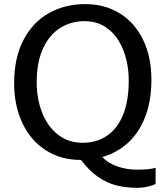

<svg xmlns="http://www.w3.org/2000/svg" viewBox="-20 -771 806 935"><path d="M737.8 45.9V124Q726.1 131.8 700.7 137.7Q675.3 143.6 648.4 143.6Q592.8 143.6 546.6 131.8Q500.5 120.1 457.3 90.3Q414.1 60.5 374.5 7.8Q276.9 8.3 202.9 -39.3Q128.9 -86.9 88.9 -172.1Q48.8 -257.3 48.8 -365.7Q48.8 -489.7 94.5 -576.7Q140.1 -663.6 218.5 -707.3Q296.9 -751 394.5 -751Q490.7 -751 563.7 -705.6Q636.7 -660.2 677 -576.9Q717.3 -493.7 717.3 -382.8Q717.3 -280.8 687.5 -203.1Q657.7 -125.5 604 -76.2Q550.3 -26.9 478 -6.3Q507.8 24.9 552.7 40Q597.7 55.2 647.9 55.2Q710.9 55.2 737.8 45.9ZM383.3 -75.7Q451.2 -75.7 501.7 -110.4Q552.2 -145 579.6 -212.6Q606.9 -280.3 606.9 -377Q606.9 -456.5 582 -522.9Q557.1 -589.4 508.5 -628.7Q460 -668 391.1 -668Q326.2 -668 273.4 -635Q220.7 -602.1 189.7 -535.2Q158.7 -468.3 158.7 -370.1Q158.7 -291 184.6 -223.9Q210.4 -156.7 261.2 -116.2Q312 -75.7 383.3 -75.7Z"/></svg>

Font: Merriweather Sans
Style: Regular
Weight: 400
Designer: Eben Sorkin
Foundry: Eben Sorkin
Version: Version 1.006; ttfautohint (v1.4.1) -l 6 -r 50 -G 0 -x 11 -H